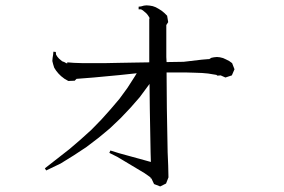

<svg xmlns="http://www.w3.org/2000/svg" viewBox="-20 -627 1040 704"><path d="M760.7 -354.5 743.2 -357.4 720.7 -359.4 693.4 -360.4 662.1 -361.3H625H590.8L591.8 -229.5L593.8 -118.2L594.7 -68.4L596.7 -20.5L597.7 23.4L588.9 45.9L567.4 56.6L544.9 47.9L535.2 27.3L531.2 26.4L532.2 24.4L529.3 21.5L509.8 7.8L410.2 -51.8L380.9 -66.4L384.8 -75.2L416 -65.4L511.7 -39.1L529.3 -34.2L533.2 -33.2L532.2 -66.4L529.3 -228.5L528.3 -319.3L492.2 -270.5L458 -231.4L421.9 -193.4L382.8 -156.2L341.8 -122.1L296.9 -87.9L251 -57.6L202.1 -27.3L149.4 -2L144.5 -9.8L234.4 -80.1L275.4 -115.2L315.4 -151.4L351.6 -188.5L385.7 -226.6L418 -264.6L447.3 -304.7L473.6 -345.7L481.4 -358.4L417 -351.6L323.2 -342.8L260.7 -337.9L253.9 -331.1L230.5 -330.1L216.8 -337.9L204.1 -347.7L194.3 -357.4L185.5 -368.2L178.7 -378.9L174.8 -391.6L171.9 -403.3L172.9 -415L174.8 -426.8L175.8 -437.5L184.6 -436.5L185.5 -426.8L190.4 -418.9L196.3 -412.1L202.1 -407.2L208 -402.3L215.8 -399.4L222.7 -395.5L226.6 -394.5V-398.4L252 -396.5L283.2 -395.5H364.3L414.1 -396.5L470.7 -397.5L527.3 -398.4V-418V-559.6H529.3L525.4 -566.4L521.5 -572.3L516.6 -578.1L503.9 -588.9L497.1 -592.8H488.3V-602.5L497.1 -603.5L507.8 -606.4L517.6 -607.4L529.3 -606.4L540 -604.5L550.8 -600.6L561.5 -594.7L572.3 -587.9L583 -579.1L592.8 -569.3L596.7 -545.9L589.8 -535.2V-418L590.8 -399.4L653.3 -400.4L719.7 -408.2L743.2 -410.2H747.1L754.9 -415L764.6 -417L775.4 -418L786.1 -417L797.9 -414.1L808.6 -409.2L820.3 -403.3L831.1 -395.5L839.8 -373L830.1 -350.6L806.6 -342.8L789.1 -350.6L777.3 -349.6L773.4 -352.5ZM531.2 26.4 533.2 25.4 532.2 24.4Z"/></svg>

Font: Kurinto Seri
Style: Regular
Weight: 400
Designer: Kurinto was developed by Clint Goss from a range of fonts that are compatible with the SIL Open Font License Version 1.1
Foundry: Clinton F. Goss
Version: Version 2.196; July 25, 2020